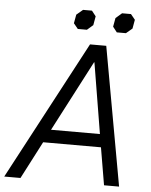

<svg xmlns="http://www.w3.org/2000/svg" viewBox="-82 -918 761 966"><g transform="rotate(5 298.0 -435.0)"><path d="M348 -700H430L556 0H480L448 -189H156L58 0H-24ZM437 -255 378 -612H376L190 -255ZM258 -799 266 -843 298 -870H343L364 -843L356 -798L326 -772H280ZM456 -799 464 -843 495 -870H540L562 -843L554 -798L523 -772H477Z"/></g></svg>

Font: Chakra Petch
Style: Italic
Weight: 400
Italic angle: -10°
Designer: Katatrad Aksorn Co.,Ltd.
Foundry: Cadson Demak Co.,Ltd.
Version: Version 1.000; ttfautohint (v1.6)